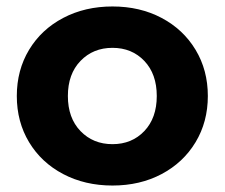

<svg xmlns="http://www.w3.org/2000/svg" viewBox="-20 -566 695 594"><path d="M32 -269Q32 -349 70 -412Q108 -475 175.5 -510.5Q243 -546 328 -546Q413 -546 480 -510.5Q547 -475 585 -412Q623 -349 623 -269Q623 -189 585 -126Q547 -63 480 -27.5Q413 8 328 8Q243 8 175.5 -27.5Q108 -63 70 -126Q32 -189 32 -269ZM465 -269Q465 -337 426.5 -377.5Q388 -418 328 -418Q268 -418 229 -377.5Q190 -337 190 -269Q190 -201 229 -160.5Q268 -120 328 -120Q388 -120 426.5 -160.5Q465 -201 465 -269Z"/></svg>

Font: Montserrat-Bold
Style: Bold
Weight: 700
Version: Version 7.200